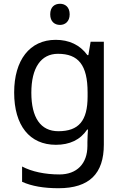

<svg xmlns="http://www.w3.org/2000/svg" viewBox="-20 -757 655 1017"><path d="M298 -737C269 -737 246 -720 246 -681C246 -643 269 -625 298 -625C325 -625 349 -643 349 -681C349 -720 325 -737 298 -737ZM275 -546C137 -546 55 -438 55 -267C55 -92 137 10 276 10C349 10 405 -16 442 -71H446C445 -59 443 -21 443 -5V16C443 110 387 167 295 167C218 167 148 152 97 125V206C148 229 212 240 290 240C454 240 530 162 530 9V-536H460L448 -465H443C403 -520 345 -546 275 -546ZM287 -472C395 -472 444 -413 444 -267V-246C444 -117 397 -62 289 -62C195 -62 146 -134 146 -266C146 -398 197 -472 287 -472Z"/></svg>

Font: Noto Sans Sinhala UI
Style: Regular
Weight: 400
Designer: Jelle Bosma - Monotype Design Team
Foundry: Monotype Imaging Inc.
Version: Version 2.006